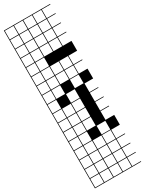

<svg xmlns="http://www.w3.org/2000/svg" viewBox="-330 -1041 1044 1383"><g transform="rotate(-30 192.5 -349.0)"><path d="M0 307.7V-1004.8H384.6V-1000H312.5V-927.9H384.6V-923.1H312.5V-851H384.6V-846.2H312.5V-774H384.6V-769.2H312.5V-697.1H384.6V-615.4H312.5V-543.3H384.6V-538.5H312.5V-466.3H384.6V-384.6H312.5V-312.5H384.6V-307.7H312.5V-235.6H384.6V-230.8H312.5V-158.7H384.6V-153.8H312.5V-81.7H384.6V0H312.5V72.1H384.6V76.9H312.5V149H384.6V153.8H312.5V226H384.6V230.8H312.5V302.9H384.6V307.7ZM235.6 -927.9H307.7V-1000H235.6ZM158.7 -927.9H230.8V-1000H158.7ZM81.7 -927.9H153.8V-1000H81.7ZM4.8 -927.9H76.9V-1000H4.8ZM235.6 -851H307.7V-923.1H235.6ZM158.7 -851H230.8V-923.1H158.7ZM81.7 -851H153.8V-923.1H81.7ZM4.8 -851H76.9V-923.1H4.8ZM235.6 -774H307.7V-846.2H235.6ZM158.7 -774H230.8V-846.2H158.7ZM81.7 -774H153.8V-846.2H81.7ZM4.8 -774H76.9V-846.2H4.8ZM81.7 -697.1H153.8V-769.2H81.7ZM4.8 -697.1H76.9V-769.2H4.8ZM235.6 -697.1H307.7V-769.2H235.6ZM158.7 -697.1H230.8V-769.2H158.7ZM4.8 -620.2H76.9V-692.3H4.8ZM81.7 -620.2H153.8V-692.3H81.7ZM235.6 -543.3H307.7V-615.4H235.6ZM81.7 -543.3H153.8V-615.4H81.7ZM4.8 -543.3H76.9V-615.4H4.8ZM158.7 -543.3H230.8V-615.4H158.7ZM4.8 -466.3H76.9V-538.5H4.8ZM235.6 -466.3H307.7V-538.5H235.6ZM81.7 -466.3H153.8V-538.5H81.7ZM158.7 -466.3H230.8V-538.5H158.7ZM4.8 -389.4H76.9V-461.5H4.8ZM235.6 -389.4H307.7V-461.5H235.6ZM81.7 -389.4H153.8V-461.5H81.7ZM4.8 -312.5H76.9V-384.6H4.8ZM158.7 -312.5H230.8V-384.6H158.7ZM81.7 -235.6H153.8V-307.7H81.7ZM4.8 -235.6H76.9V-307.7H4.8ZM158.7 -235.6H230.8V-307.7H158.7ZM81.7 -158.7H153.8V-230.8H81.7ZM4.8 -158.7H76.9V-230.8H4.8ZM158.7 -158.7H230.8V-230.8H158.7ZM81.7 -81.7H153.8V-153.8H81.7ZM4.8 -81.7H76.9V-153.8H4.8ZM158.7 -81.7H230.8V-153.8H158.7ZM153.8 -76.9H81.7V-4.8H153.8ZM4.8 -4.8H76.9V-76.9H4.8ZM235.6 -4.8H307.7V-76.9H235.6ZM4.8 72.1H76.9V0H4.8ZM235.6 72.1H307.7V0H235.6ZM81.7 72.1H153.8V0H81.7ZM158.7 72.1H230.8V0H158.7ZM158.7 149H230.8V76.9H158.7ZM4.8 149H76.9V76.9H4.8ZM235.6 149H307.7V76.9H235.6ZM81.7 149H153.8V76.9H81.7ZM158.7 226H230.8V153.8H158.7ZM235.6 226H307.7V153.8H235.6ZM81.7 226H153.8V153.8H81.7ZM4.8 226H76.9V153.8H4.8ZM158.7 302.9H230.8V230.8H158.7ZM235.6 302.9H307.7V230.8H235.6ZM81.7 302.9H153.8V230.8H81.7ZM4.8 302.9H76.9V230.8H4.8Z"/></g></svg>

Font: Jacquarda Bastarda 9 Charted
Style: Regular
Weight: 400
Designer: Sarah Cadigan-Fried
Version: Version 1.000; ttfautohint (v1.8.4.7-5d5b)